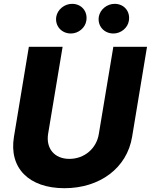

<svg xmlns="http://www.w3.org/2000/svg" viewBox="-20 -971 786 1000"><path d="M349.4 -796.5C388.5 -796.5 424.4 -826.3 429.7 -863.6C437.5 -911.6 404.8 -951 355.5 -951C316.1 -951 279.8 -921.9 273.1 -884.2C265.3 -836.6 299.7 -796.5 349.4 -796.5ZM571 -796.5C610.1 -796.5 646 -826.3 651.3 -863.6C659.1 -911.6 626.4 -951 577.1 -951C537.6 -951 501.4 -921.9 494.7 -884.2C486.9 -836.3 521.3 -796.5 571 -796.5ZM570.3 -727.3 494.7 -273.4C483 -198.2 420.1 -143.5 341.3 -143.5C263.1 -143.5 218.8 -198.2 230.5 -273.4L306.1 -727.3H130.3L52.6 -258.2C25.9 -95.5 131 9.2 315.7 9.2C499.3 9.2 641.3 -95.5 668 -258.2L745.7 -727.3Z"/></svg>

Font: TID UI Extra Bold
Style: Italic
Weight: 800
Italic angle: -9.39999°
Designer: The TID Project Authors
Foundry: Bakken & Bæck
Version: Version 1.001;hotconv 1.0.109;makeotfexe 2.5.65596